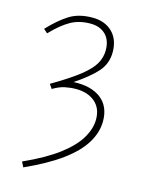

<svg xmlns="http://www.w3.org/2000/svg" viewBox="-111 -556 636 855"><g transform="rotate(15 207.0 -128.0)"><path d="M82 234 70 210Q170 165 229 120Q288 75 314 30.5Q340 -14 340 -56Q340 -107 307 -135.5Q274 -164 219 -164Q194 -164 168 -158.5Q142 -153 114 -136L100 -156Q182 -204 225.5 -238.5Q269 -273 285.5 -302.5Q302 -332 302 -364Q302 -411 276 -436.5Q250 -462 206 -462Q154 -462 114.5 -439.5Q75 -417 30 -370L12 -386Q59 -436 102 -463Q145 -490 208 -490Q265 -490 299.5 -456.5Q334 -423 334 -364Q334 -311 299.5 -272.5Q265 -234 200 -191Q280 -195 326 -160Q372 -125 372 -56Q372 -5 342 44.5Q312 94 248 141Q184 188 82 234Z"/></g></svg>

Font: Source Sans 3 VF
Style: Regular
Weight: 200
Designer: Paul D. Hunt
Foundry: Adobe
Version: Version 3.046;hotconv 1.0.118;makeotfexe 2.5.65603